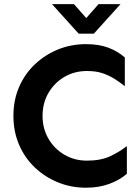

<svg xmlns="http://www.w3.org/2000/svg" viewBox="-20 -879 668 914"><path d="M389.6 14.6Q319.3 14.6 257.3 -10.3Q195.3 -35.2 147 -80.6Q98.6 -126 71.3 -189Q43.9 -252 43.9 -327.1Q43.9 -403.3 71.3 -465.8Q98.6 -528.3 147 -573.7Q195.3 -619.1 257.3 -644Q319.3 -668.9 389.6 -668.9Q451.2 -668.9 496.1 -651.9Q541 -634.8 574.2 -605.5V-468.8Q550.8 -487.3 525.4 -503.4Q500 -519.5 468.8 -530.3Q437.5 -541 393.6 -541Q335 -541 287.1 -513.2Q239.3 -485.4 210.9 -437Q182.6 -388.7 182.6 -327.1Q182.6 -266.6 210.9 -218.3Q239.3 -169.9 287.1 -142.1Q335 -114.3 393.6 -114.3Q459 -114.3 503.4 -134.8Q547.9 -155.3 584 -183.6V-51.8Q550.8 -22.5 501 -3.9Q451.2 14.6 389.6 14.6ZM354.5 -718.8 227.5 -859.4H332L390.6 -793L449.2 -859.4H553.7L426.8 -718.8Z"/></svg>

Font: Sen
Style: Bold
Weight: 700
Designer: Kosal Sen, Philatype
Foundry: Philatype
Version: Version 2.000;gftools[0.9.31]